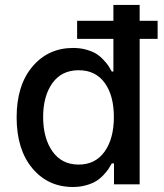

<svg xmlns="http://www.w3.org/2000/svg" viewBox="-20 -747 665 778"><path d="M275.4 10.7Q174.3 10.7 110.8 -65.4Q47.4 -141.6 47.4 -271.5Q47.4 -401.4 111.3 -477.1Q175.3 -552.7 276.4 -552.7Q305.2 -552.7 329.8 -545.7Q354.5 -538.6 369.6 -529.3Q384.8 -520 398.9 -504.9Q413.1 -489.7 419.2 -480.5Q425.3 -471.2 433.1 -457H439.5V-589.4H292.5V-662.6H439.5V-727.1H545.9V-662.6H618.7V-589.4H545.9V0H441.9V-85H433.1Q425.8 -71.8 418.9 -61.5Q412.1 -51.3 398.2 -36.6Q384.3 -22 368.4 -12.5Q352.5 -2.9 328.1 3.9Q303.7 10.7 275.4 10.7ZM298.8 -80.1Q366.2 -80.1 403.8 -132.6Q441.4 -185.1 441.4 -272.9Q441.4 -359.9 404.3 -411.1Q367.2 -462.4 298.8 -462.4Q229.5 -462.4 192.1 -409.9Q154.8 -357.4 154.8 -272.9Q154.8 -187.5 192.4 -133.8Q230 -80.1 298.8 -80.1Z"/></svg>

Font: Karasuma Gothic
Style: Regular
Weight: 500
Designer: Rasmus Andersson / Ryoko Nishizuka
Foundry: Genbu
Version: Version 1.00